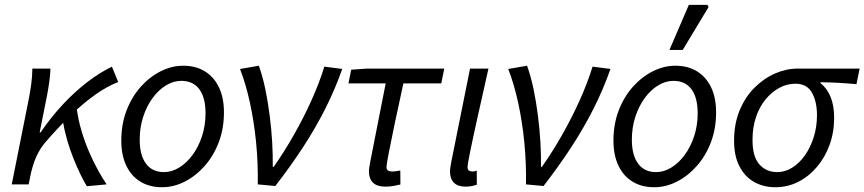

<svg xmlns="http://www.w3.org/2000/svg" viewBox="-20 -774 3629 806"><path d="M29.3 0 99.8 -353.4Q105.8 -382.7 110.8 -418.5Q115.8 -454.3 115.8 -486.1H191.6Q191.6 -466.8 187.6 -435.8Q183.6 -404.7 177.6 -374L146.5 -218.3H150.5Q194.2 -282.4 244.5 -336.2Q294.8 -389.9 347.2 -430Q399.7 -470.1 449.8 -494L476.2 -429.7Q430.4 -412 381.7 -377.8Q332.9 -343.5 280.4 -293.4Q227.9 -243.3 171.5 -177.9Q148 -151 132.2 -115.7Q116.4 -80.4 106.5 -31.3L100.5 0ZM344.7 7.8Q332.3 -12 317.6 -42.2Q302.9 -72.4 288 -109.7Q273.2 -147 261.3 -188.2Q249.5 -229.4 242.7 -270.9L302.3 -317.2Q308.4 -270.8 322.2 -224.5Q336 -178.1 354.3 -135.7Q372.6 -93.3 392.1 -58.4Q411.5 -23.5 427.5 0Z M660.1 12Q607.7 12 569.3 -11.5Q531 -34.9 510.1 -78.8Q489.2 -122.6 489.2 -183.4Q489.2 -252.6 511.1 -309.9Q533.1 -367.3 570.6 -409.4Q608.2 -451.6 654.6 -474.8Q700.9 -498.1 749.2 -498.1Q801.6 -498.1 839.9 -474.6Q878.3 -451.2 899.2 -407.3Q920.1 -363.5 920.1 -302.7Q920.1 -233.5 898.1 -176.2Q876.1 -118.8 838.6 -76.7Q801.1 -34.5 755 -11.3Q708.9 12 660.1 12ZM668 -51.5Q701.4 -51.5 732.7 -70.9Q764 -90.3 788.8 -124.1Q813.5 -158 828.1 -202.7Q842.8 -247.5 842.8 -298.2Q842.8 -364.6 816.6 -399.6Q790.5 -434.6 741.3 -434.6Q707.9 -434.6 676.6 -415.4Q645.2 -396.2 620.5 -362.3Q595.8 -328.5 581.1 -283.7Q566.5 -239 566.5 -187.9Q566.5 -122.4 592.8 -87Q619.1 -51.5 668 -51.5Z M1062.1 0Q1063.6 -89.7 1055 -177Q1046.3 -264.4 1029.2 -342.7Q1012.2 -421 987.6 -484.4L1066.6 -498.1Q1082.2 -454.7 1093.5 -401.1Q1104.7 -347.4 1112 -290Q1119.4 -232.6 1122.6 -177Q1125.8 -121.3 1125 -73.6H1129Q1172.9 -136 1213.4 -207.2Q1253.9 -278.4 1287.1 -351.9Q1320.3 -425.5 1341.6 -494.3L1416.7 -484.6Q1386.4 -398.2 1345.2 -316.9Q1304.1 -235.6 1251.9 -155.7Q1199.7 -75.8 1135.7 6.9Z M1597.3 9.5Q1562.9 9.5 1545.9 -7.1Q1528.8 -23.6 1528.8 -53.8Q1528.8 -62.4 1530.5 -72.8Q1532.2 -83.1 1534.3 -95.2L1599.1 -424H1442.8L1454.2 -481.4L1521.2 -486.1H1845L1832.4 -424H1673.4Q1652.4 -329.1 1636.5 -253Q1620.5 -177 1611.5 -129.5Q1602.5 -82.1 1602.5 -72.5Q1602.5 -62.5 1608.9 -58.3Q1615.3 -54.1 1624.7 -54.1Q1635.3 -54.1 1643.7 -55.6Q1652.1 -57.1 1660.5 -58.1L1660.8 0.5Q1646.1 3.9 1631.2 6.7Q1616.4 9.5 1597.3 9.5Z M1933.8 9.5Q1901.9 9.5 1885.5 -7.1Q1869.1 -23.6 1869.1 -53.8Q1869.1 -62.4 1870.8 -72.8Q1872.5 -83.1 1874.6 -95.2L1953.2 -486.1H2030.5Q2005.5 -375.1 1985.6 -285.6Q1965.6 -196.2 1954.2 -140Q1942.7 -83.8 1942.7 -72.5Q1942.7 -62.5 1948.2 -58.3Q1953.7 -54.1 1961.8 -54.1Q1965.5 -54.1 1970.1 -54.6Q1974.7 -55.1 1981.4 -57.3L1981.7 1.3Q1972.5 4.6 1960.6 7.1Q1948.8 9.5 1933.8 9.5Z M2188.1 0Q2189.6 -89.7 2181 -177Q2172.3 -264.4 2155.2 -342.7Q2138.2 -421 2113.6 -484.4L2192.6 -498.1Q2208.2 -454.7 2219.5 -401.1Q2230.7 -347.4 2238 -290Q2245.4 -232.6 2248.6 -177Q2251.8 -121.3 2251 -73.6H2255Q2298.9 -136 2339.4 -207.2Q2379.9 -278.4 2413.1 -351.9Q2446.3 -425.5 2467.6 -494.3L2542.7 -484.6Q2512.4 -398.2 2471.2 -316.9Q2430.1 -235.6 2377.9 -155.7Q2325.7 -75.8 2261.7 6.9Z M2726.1 12Q2673.7 12 2635.3 -11.5Q2597 -34.9 2576.1 -78.8Q2555.2 -122.6 2555.2 -183.4Q2555.2 -252.6 2577.1 -309.9Q2599.1 -367.3 2636.6 -409.4Q2674.2 -451.6 2720.6 -474.8Q2766.9 -498.1 2815.2 -498.1Q2867.6 -498.1 2905.9 -474.6Q2944.3 -451.2 2965.2 -407.3Q2986.1 -363.5 2986.1 -302.7Q2986.1 -233.5 2964.1 -176.2Q2942.1 -118.8 2904.6 -76.7Q2867.1 -34.5 2821 -11.3Q2774.9 12 2726.1 12ZM2734 -51.5Q2767.4 -51.5 2798.7 -70.9Q2830 -90.3 2854.8 -124.1Q2879.5 -158 2894.1 -202.7Q2908.8 -247.5 2908.8 -298.2Q2908.8 -364.6 2882.6 -399.6Q2856.5 -434.6 2807.3 -434.6Q2773.9 -434.6 2742.6 -415.4Q2711.2 -396.2 2686.5 -362.3Q2661.8 -328.5 2647.1 -283.7Q2632.5 -239 2632.5 -187.9Q2632.5 -122.4 2658.8 -87Q2685.1 -51.5 2734 -51.5ZM2790.3 -564.4 2871.7 -753.6H2949.5L2954.5 -744.4L2846 -564.4Z M3234.9 12Q3184.9 12 3145.8 -10.1Q3106.7 -32.2 3084.2 -75.7Q3061.6 -119.2 3061.6 -183.2Q3061.6 -254.4 3084.9 -310.6Q3108.2 -366.8 3147.2 -405.8Q3186.3 -444.8 3233.5 -465.5Q3280.7 -486.1 3328.9 -486.1H3588.7L3575.3 -420.6Q3536.1 -424.3 3499.7 -426.3Q3463.2 -428.4 3424.6 -428.8V-424.8Q3452.1 -403.1 3466.9 -366.8Q3481.7 -330.6 3481.7 -279.1Q3481.7 -218.5 3462.4 -165.6Q3443.1 -112.7 3409 -72.8Q3375 -32.8 3330.5 -10.4Q3285.9 12 3234.9 12ZM3242.8 -51.5Q3275.7 -51.5 3305.6 -70.2Q3335.6 -88.8 3358.9 -121.7Q3382.2 -154.7 3395.9 -198.2Q3409.6 -241.8 3409.6 -290.6Q3409.6 -346.9 3388.6 -384.7Q3367.7 -422.6 3318.8 -422.6Q3284.4 -422.6 3252.1 -405.5Q3219.9 -388.3 3194.2 -357.3Q3168.5 -326.2 3153.7 -282.9Q3139 -239.7 3139 -186.4Q3139 -116.4 3167.7 -84Q3196.5 -51.5 3242.8 -51.5Z"/></svg>

Font: Source Sans 3 VF
Style: Italic
Weight: 200
Italic angle: -11°
Designer: Paul D. Hunt
Foundry: Adobe Systems Incorporated
Version: Version 3.042;hotconv 1.0.118;makeotfexe 2.5.65603